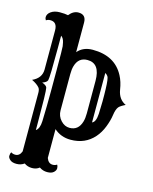

<svg xmlns="http://www.w3.org/2000/svg" viewBox="-146 -875 969 1219"><g transform="rotate(15 338.0 -266.0)"><path d="M133.3 232.9Q111.3 249 82.5 249Q53.7 249 39.8 236.3Q25.9 223.6 25.9 211.9Q25.9 195.8 32.7 186.5Q43.5 194.8 60.1 194.8Q88.4 194.8 100.6 162.1V-222.7Q100.6 -245.1 91.8 -255.9Q76.2 -274.9 41 -292Q100.6 -319.3 100.6 -376V-632.3Q100.6 -688 55.2 -688Q38.6 -688 27.8 -679.7Q21 -689 21 -699Q21 -709 26.1 -718.3Q31.2 -727.5 42 -735.4Q64.9 -752 100.1 -752Q135.3 -752 154.8 -747.6Q181.6 -781.2 215.3 -781.2Q265.6 -781.2 265.6 -728.5V-534.2Q301.3 -576.2 364.3 -576.2Q510.3 -576.2 568.8 -464.8Q588.9 -427.2 596.7 -376Q606.9 -314.5 656.2 -292Q623 -275.9 613.3 -263.7Q600.1 -246.6 595 -209.2Q589.8 -171.9 573 -128.9Q556.2 -85.9 528.8 -54.7Q470.2 12.2 374.5 12.2Q311 12.2 265.6 -28.3V161.1Q277.8 194.8 306.2 194.8Q322.8 194.8 333.5 186.5Q340.3 195.8 340.3 209.7Q340.3 223.6 326.4 236.3Q312.5 249 284.2 249Q255.9 249 232.9 232.9Q213.4 249 184.3 249Q155.3 249 133.3 232.9ZM146.5 9.8Q169.9 -5.4 171.9 -55.7Q175.3 -157.2 175.3 -253.9V-392.6Q175.3 -535.6 173.3 -548.3Q171.4 -561 168.9 -572.3Q163.1 -599.6 146.5 -610.4V-524.9Q146.5 -336.4 140.6 -316.9Q136.7 -302.2 107.4 -292Q136.7 -281.7 140.6 -267.1Q146.5 -243.7 146.5 -28.8ZM431.6 -390.1Q431.6 -504.9 348.6 -504.9Q289.6 -504.9 272 -443.4Q265.6 -421.4 265.6 -390.1V-152.3Q265.6 -113.3 291.5 -85.9Q316.4 -59.1 348.6 -59.1Q406.7 -59.1 424.8 -121.1Q431.6 -143.6 431.6 -176.3ZM478.5 -129.4Q502.9 -138.7 505.9 -193.4Q508.3 -248 508.3 -274.7Q508.3 -301.3 508.1 -319.1Q507.8 -336.9 507.3 -356Q505.4 -427.2 496.1 -439Q486.8 -450.7 478.5 -454.6Z"/></g></svg>

Font: Rye
Style: Regular
Weight: 400
Designer: Nicole Fally
Foundry: Nicole Fally
Version: Version 1.001